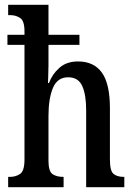

<svg xmlns="http://www.w3.org/2000/svg" viewBox="-20 -780 560 800"><path d="M14 0V-43H21Q46 -43 64 -55.5Q82 -68 82 -115V-593H11V-635H82V-650Q82 -693 64 -705Q46 -717 22 -717H14V-760H182V-635H311V-593H182V-508Q182 -486 181 -464.5Q180 -443 180 -434H184Q197 -470 227 -497Q257 -524 305 -524Q371 -524 404.5 -477.5Q438 -431 438 -329V-115Q438 -68 453 -55.5Q468 -43 496 -43H498V0H339V-321Q339 -386 322.5 -422Q306 -458 264 -458Q219 -458 200.5 -413.5Q182 -369 182 -297V-110Q182 -66 199 -54.5Q216 -43 243 -43H245V0Z"/></svg>

Font: Noto Serif ExtraCondensed Medium
Style: Regular
Weight: 500
Width: 2
Designer: Monotype Design Team
Foundry: Monotype Imaging Inc.
Version: Version 2.015